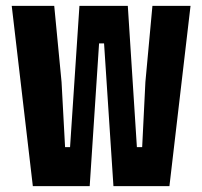

<svg xmlns="http://www.w3.org/2000/svg" viewBox="-20 -635 690 655"><path d="M92 0 20 -615H165L190 -355L202 -133H219L251 -615H416L447 -133H465L476 -355L500 -615H630L558 0H367L335 -487H318L286 0Z"/></svg>

Font: Martian Mono SemiCondensed
Style: Bold
Weight: 700
Width: 4
Designer: Roman Shamin
Foundry: Evil Martians
Version: Version 1.000